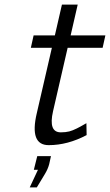

<svg xmlns="http://www.w3.org/2000/svg" viewBox="-20 -627 481 840"><path d="M143 56H203L195 92Q189 114 176 135L141 193H110L146 116H128ZM115 -418 127 -472H220L251 -607H320L289 -472H441L429 -418H276L212 -140Q191 -48 246 -48Q267 -48 283 -52Q298 -56 316 -65Q334 -74 345.5 -81Q357 -88 358 -88Q358 -80 358.5 -62Q359 -44 359 -36Q276 8 193 8Q108 8 141 -132L207 -418Z"/></svg>

Font: Coval
Style: ExtraLight Italic
Weight: 200
Foundry: Context Ltd
Version: Version 001.000